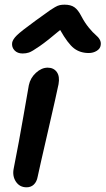

<svg xmlns="http://www.w3.org/2000/svg" viewBox="-20 -775 454 826"><path d="M77.1 -544.9Q55.2 -544.9 42.5 -558.3Q29.8 -571.8 32.2 -590.8Q34.7 -605.5 52.5 -623Q70.3 -640.6 132.8 -686Q147.9 -696.8 168.2 -711.4Q188.5 -726.1 196.5 -731.7Q204.6 -737.3 216.3 -744.1Q228 -751 237.1 -752.9Q246.1 -754.9 257.8 -754.9Q284.2 -754.9 300 -743.9Q315.9 -732.9 330.1 -705.1Q344.7 -677.2 362.3 -655.8Q379.9 -634.3 391.4 -625Q402.8 -615.7 409.2 -604.5Q415.5 -593.3 413.1 -580.1Q411.1 -565.4 396 -556.2Q380.9 -546.9 361.8 -546.9Q324.7 -546.9 298.3 -567.1Q272 -587.4 238.8 -646Q184.1 -599.6 150.6 -576.4Q117.2 -553.2 104.7 -549.1Q92.3 -544.9 77.1 -544.9ZM94.2 30.8Q64.5 30.8 48.3 6.3Q32.2 -18.1 39.1 -50.8Q62 -166 80.8 -275.4Q99.6 -384.8 104 -408.2Q110.4 -439.5 134.5 -461.7Q158.7 -483.9 185.1 -483.9Q210.9 -483.9 224.4 -465.1Q237.8 -446.3 231.9 -413.1Q224.1 -374 186.8 -212.2Q149.4 -50.3 142.1 -15.1Q138.2 6.8 125.7 18.8Q113.3 30.8 94.2 30.8Z"/></svg>

Font: Shantell Sans Bouncy
Style: Italic
Weight: 500
Italic angle: -11.31°
Designer: Stephen Nixon, Anya Danilova, Shantell Martin
Foundry: Arrow Type
Version: Version 1.006;[9816181b4]